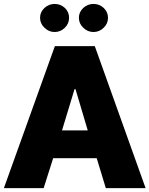

<svg xmlns="http://www.w3.org/2000/svg" viewBox="-25 -975 774 995"><path d="M476.1 -155.3 523.4 0H729.5L466.3 -735.8H259.3L-4.9 0H201.2L250.5 -155.3ZM366.2 -513.2 429.7 -299.3H296.4L361.3 -513.2ZM182.6 -882.8C182.6 -862.8 190.4 -845.2 205.6 -831.1C220.7 -816.4 238.3 -809.1 258.3 -809.1C278.3 -809.1 295.9 -816.4 311 -831.1C325.7 -845.2 333 -862.8 333 -882.8C333 -902.8 325.7 -919.9 311 -934.1C295.9 -947.8 278.3 -954.6 258.3 -954.6C238.3 -954.6 220.7 -947.8 205.6 -934.1C190.4 -919.9 182.6 -902.8 182.6 -882.8ZM383.8 -882.8C383.8 -862.8 391.6 -845.2 406.7 -831.1C421.9 -816.4 439.5 -809.1 459.5 -809.1C479.5 -809.1 497.1 -816.4 512.2 -831.1C527.3 -845.2 534.7 -862.8 534.7 -882.8C534.7 -902.8 527.3 -919.9 512.2 -934.1C497.1 -947.8 479.5 -954.6 459.5 -954.6C439.5 -954.6 421.9 -947.8 406.7 -934.1C391.6 -919.9 383.8 -902.8 383.8 -882.8Z"/></svg>

Font: Estedad Black
Style: Regular
Weight: 900
Designer: Amin Abedi
Version: Version 7.3